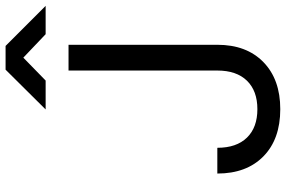

<svg xmlns="http://www.w3.org/2000/svg" viewBox="-184 -806 1000 671"><g transform="rotate(-90 315.5 -470.0)"><path d="M270 10Q165 10 105 -49Q45 -108 45 -210H135Q135 -143 170.5 -106.5Q206 -70 270 -70Q334 -70 369.5 -106.5Q405 -143 405 -210V-730H495V-210Q495 -108 434.5 -49Q374 10 270 10ZM269 -810 408 -950H491L631 -810H532L450 -888L370 -810Z"/></g></svg>

Font: JetBrainsMonoNL NFM
Style: Regular
Weight: 400
Monospace: yes
Designer: Philipp Nurullin, Konstantin Bulenkov
Foundry: JetBrains
Version: Version 2.304; ttfautohint (v1.8.4.7-5d5b);Nerd Fonts 3.3.0